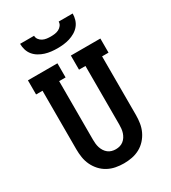

<svg xmlns="http://www.w3.org/2000/svg" viewBox="-228 -1068 1056 1189"><g transform="rotate(-30 300.0 -473.5)"><path d="M300 8Q271 8 242 2.5Q213 -3 187 -17Q161 -31 141 -53Q121 -75 108.5 -101.5Q96 -128 91.5 -157Q87 -186 87 -215V-634H41V-735H252V-634H206V-215Q206 -201 207.5 -186.5Q209 -172 213.5 -158Q218 -144 226 -131.5Q234 -119 245.5 -110Q257 -101 271 -97Q285 -93 300 -93Q315 -93 329 -97Q343 -101 354.5 -110Q366 -119 374 -131.5Q382 -144 386.5 -158Q391 -172 392.5 -186.5Q394 -201 394 -215V-634H348V-735H559V-634H513V-215Q513 -186 508.5 -157Q504 -128 491.5 -101.5Q479 -75 459 -53Q439 -31 413 -17Q387 -3 358 2.5Q329 8 300 8ZM300 -815Q278 -815 256 -817.5Q234 -820 213 -826.5Q192 -833 172.5 -844.5Q153 -856 139 -873Q125 -890 118.5 -911.5Q112 -933 112 -955H212Q212 -940 221 -928Q230 -916 243 -909.5Q256 -903 270.5 -901Q285 -899 300 -899Q315 -899 329.5 -901Q344 -903 357 -909.5Q370 -916 379 -928Q388 -940 388 -955H488Q488 -933 481.5 -911.5Q475 -890 461 -873Q447 -856 427.5 -844.5Q408 -833 387 -826.5Q366 -820 344 -817.5Q322 -815 300 -815Z"/></g></svg>

Font: Iosevka HT Extended
Style: Bold
Weight: 700
Width: 7
Monospace: yes
Designer: Belleve Invis
Foundry: Belleve Invis
Version: Version 32.3.0; ttfautohint (v1.8.4)